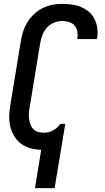

<svg xmlns="http://www.w3.org/2000/svg" viewBox="-20 -763 540 988"><path d="M160 205 192 8Q164 7 137.5 0Q111 -7 89.5 -22.5Q68 -38 54 -61Q40 -84 33.5 -110Q27 -136 27.5 -164.5Q28 -193 33 -222L88 -556Q92 -581 100.5 -605.5Q109 -630 123.5 -652.5Q138 -675 158 -693Q178 -711 202 -722.5Q226 -734 251 -738.5Q276 -743 301 -743Q326 -743 351 -739.5Q376 -736 398 -726.5Q420 -717 438 -701.5Q456 -686 466.5 -665Q477 -644 480.5 -619Q484 -594 480 -569Q479 -567 479 -565.5Q479 -564 478 -562H378Q378 -563 378 -563.5Q378 -564 378 -565Q381 -583 378 -601Q375 -619 364 -631.5Q353 -644 336 -649.5Q319 -655 301 -655Q280 -655 258.5 -646.5Q237 -638 222 -621.5Q207 -605 199 -584Q191 -563 187 -542L132 -207Q129 -193 128.5 -178Q128 -163 130 -148.5Q132 -134 137 -121Q142 -108 151.5 -98.5Q161 -89 175 -84.5Q189 -80 203 -80Q215 -80 227.5 -82.5Q240 -85 251.5 -91Q263 -97 272.5 -105.5Q282 -114 290 -125L291 -126H316L261 205Z"/></svg>

Font: Iosevka Curly Semibold Oblique
Style: Regular
Weight: 600
Italic angle: -9°
Monospace: yes
Designer: Belleve Invis
Foundry: Belleve Invis
Version: Version 11.1.0; ttfautohint (v1.8.3)